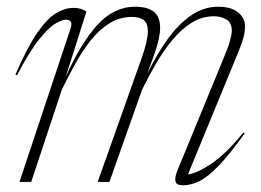

<svg xmlns="http://www.w3.org/2000/svg" viewBox="-20 -542 778 572"><path d="M709 -145Q664.5 -82.5 632 -48.8Q599.5 -15 574.2 -2.5Q549 10 525.5 10Q504.5 10 502.5 -2.5Q500.5 -15 509.5 -36.5L642 -358.5Q659.5 -400 665 -419.8Q670.5 -439.5 670.5 -450.5Q670.5 -474.5 654.2 -484Q638 -493.5 617.5 -493.5Q581.5 -493.5 550.5 -474Q519.5 -454.5 493 -422.2Q466.5 -390 444.2 -351.5Q422 -313 403.5 -275.5L306 0H271L402 -369Q420.5 -421 420.5 -449Q420.5 -472.5 408.5 -482Q396.5 -491.5 373 -491.5Q335.5 -491.5 304.8 -471.8Q274 -452 248.8 -419.8Q223.5 -387.5 202.8 -349.5Q182 -311.5 164.5 -275.5L73 0H38L189.5 -455Q195 -471 190.8 -477.2Q186.5 -483.5 176.5 -483.5Q166.5 -483.5 146.8 -472.8Q127 -462 98 -426.5Q69 -391 30.5 -317.5L26 -319.5Q61.5 -402 91.5 -445Q121.5 -488 148 -503.2Q174.5 -518.5 198 -518.5Q211.5 -518.5 220.2 -515.8Q229 -513 237.5 -507.5L175.5 -312Q219.5 -411.5 269.2 -466.8Q319 -522 382.5 -522Q419 -522 438 -507.2Q457 -492.5 457 -459Q457 -429 439.5 -379.5L419 -322.5Q446.5 -379.5 478.8 -424.5Q511 -469.5 548.8 -495.8Q586.5 -522 630.5 -522Q668.5 -522 689.2 -505.2Q710 -488.5 710 -462.5Q710 -447 704.8 -428Q699.5 -409 682 -367.5L540 -22.5Q566.5 -25.5 609.2 -54Q652 -82.5 705.5 -147.5Z"/></svg>

Font: Newsreader Display ExtraLight
Style: Italic
Weight: 275
Italic angle: -17°
Designer: Hugues Gentile
Foundry: Production Type
Version: Version 1.001